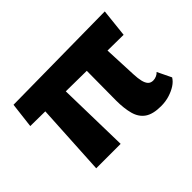

<svg xmlns="http://www.w3.org/2000/svg" viewBox="-95 -597 778 778"><g transform="rotate(-45 293.5 -208.5)"><path d="M87 0 110 -412H218L227 0ZM19 -310 32 -419 561 -425 548 -304ZM338 -137 340 -412H452L463 -162Q464 -138 468 -121.5Q472 -105 480 -96.5Q488 -88 502 -88Q511 -88 520.5 -92Q530 -96 536 -103L565 -43Q556 -28 539 -17Q522 -6 499.5 1Q477 8 451 8Q405 8 380.5 -9Q356 -26 347 -59Q338 -92 338 -137Z"/></g></svg>

Font: Ysabeau ExtraBold
Style: Regular
Weight: 800
Designer: Christian Thalmann (Catharsis Fonts)
Version: Version 2.002